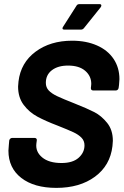

<svg xmlns="http://www.w3.org/2000/svg" viewBox="-20 -906 601 934"><path d="M21 -173Q21 -181 23 -201L25 -223Q26 -228 30 -231.5Q34 -235 39 -235H149Q154 -235 157 -231.5Q160 -228 159 -223L157 -208Q152 -168 185 -140.5Q218 -113 279 -113Q334 -113 362.5 -138.5Q391 -164 391 -199Q391 -221 376.5 -236Q362 -251 337.5 -262.5Q313 -274 260 -295Q202 -317 162 -338.5Q122 -360 95 -396Q68 -432 68 -485Q68 -492 70 -510Q81 -601 153 -654.5Q225 -708 331 -708Q399 -708 451.5 -685Q504 -662 532.5 -619.5Q561 -577 561 -521Q561 -511 559 -493L557 -478Q556 -473 552.5 -469.5Q549 -466 544 -466H433Q422 -466 422 -478L423 -486Q424 -490 424 -498Q424 -536 394.5 -561.5Q365 -587 311 -587Q262 -587 232.5 -564.5Q203 -542 203 -503Q203 -481 217 -466Q231 -451 258.5 -438Q286 -425 342 -403Q405 -378 439 -360.5Q473 -343 501 -308.5Q529 -274 529 -221Q529 -213 527 -195Q516 -101 442 -46.5Q368 8 254 8Q146 8 83.5 -40.5Q21 -89 21 -173ZM367 -886H464Q473 -886 473 -879Q473 -876 470 -871L389 -770Q383 -762 374 -762H293Q284 -762 284 -768Q284 -772 287 -776L352 -878Q356 -886 367 -886Z"/></svg>

Font: Barlow
Style: Bold Italic
Weight: 700
Italic angle: -7°
Designer: Jeremy Tribby
Foundry: Tribby Type
Version: Version 1.422